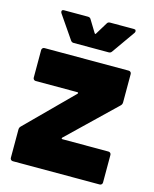

<svg xmlns="http://www.w3.org/2000/svg" viewBox="-107 -773 679 845"><g transform="rotate(15 232.5 -350.0)"><path d="M33 0Q28 0 24.5 -3.5Q21 -7 21 -12V-141Q21 -150 27 -156L232 -361Q233 -362 233 -364Q233 -364 232.5 -365.5Q232 -367 229 -367H39Q34 -367 30.5 -370.5Q27 -374 27 -379V-505Q27 -510 30.5 -513.5Q34 -517 39 -517H423Q428 -517 431.5 -513.5Q435 -510 435 -505V-376Q435 -367 429 -361L216 -156Q215 -155 215 -153Q215 -153 215.5 -151.5Q216 -150 219 -150H429Q434 -150 437.5 -146.5Q441 -143 441 -138V-12Q441 -7 437.5 -3.5Q434 0 429 0ZM71 -685Q69 -689 69 -692Q69 -700 79 -700H188Q198 -700 202 -692L235 -638Q237 -635 239 -635Q241 -635 242 -638L275 -692Q279 -700 289 -700H397Q404 -700 405.5 -697Q407 -694 407 -692Q407 -689 405 -685L331 -580Q326 -572 317 -572H157Q148 -572 143 -580Z"/></g></svg>

Font: LinhAnh ExtBd
Style: Regular
Weight: 800
Designer: Jeremy Tribby
Foundry: Tribby Type
Version: Version 1.408